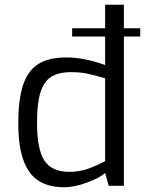

<svg xmlns="http://www.w3.org/2000/svg" viewBox="-20 -783 615 809"><path d="M571 -629H502V0H438L423 -54Q399 -33 346 -13.5Q293 6 249 6Q150 6 103.5 -59Q57 -124 57 -263Q57 -363 77 -424Q97 -485 141 -513Q185 -541 259 -541Q335 -541 423 -509V-629H284V-664H423V-763H502V-664H571ZM423 -453Q376 -467 346.5 -473Q317 -479 280 -479Q227 -479 196 -459.5Q165 -440 150.5 -394Q136 -348 136 -266Q136 -154 167 -106.5Q198 -59 272 -59Q314 -59 349.5 -71.5Q385 -84 423 -104Z"/></svg>

Font: Exo
Style: Regular
Weight: 400
Designer: Natanael Gama
Foundry: Natanael Gama
Version: Version 1.500; ttfautohint (v1.6)